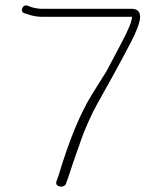

<svg xmlns="http://www.w3.org/2000/svg" viewBox="-20 -654 595 720"><path d="M63.4 -623C60.2 -613.4 63.2 -607.1 72.4 -604L82.4 -601C100.8 -594.3 119.1 -591 137.4 -591H475.1C475.1 -574.9 461.2 -541 433.6 -489.5C416.6 -457.8 399.1 -424 380 -388L326.2 -302C281 -229.6 238.5 -126.6 198.7 7L191.2 27C189.1 37.1 193.7 43.2 205 45.5C210 46.5 214.8 45.8 219.4 43.5C224 41.2 226.7 38 227.5 34L235 14C245.5 -19.6 262.4 -68.8 285.6 -133.5C296 -162.5 309.8 -194.8 326.9 -230.5C344 -266.2 388.4 -339.5 447.1 -450.5C456.4 -468.2 465.2 -485 473.6 -501C481.9 -517 488.4 -531.3 493.1 -544C514.7 -595.3 507.7 -621 472.1 -621H137.4C123.4 -621 108.4 -623.7 92.4 -629L82.4 -633C78.4 -634.3 74.6 -634 70.9 -632C67.3 -630 64.8 -627 63.4 -623Z"/></svg>

Font: Proton
Style: ExBdExt
Weight: 500
Version: Version 1.017